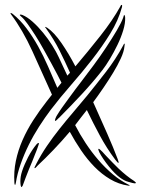

<svg xmlns="http://www.w3.org/2000/svg" viewBox="-20 -761 577 787"><path d="M45 -12Q43 -3 42 -3Q40 -4 39.5 -7Q39 -10 39 -12Q36 -58 45 -101.5Q54 -145 72.5 -187Q91 -229 116.5 -268.5Q142 -308 171 -345L193 -373Q152 -465 112.5 -551.5Q73 -638 26 -701Q23 -705 23 -707Q24 -709 27 -707Q30 -705 32 -704Q63 -679 88.5 -645Q114 -611 136 -571.5Q158 -532 177 -488.5Q196 -445 215 -401L232 -422Q227 -432 216 -453.5Q205 -475 190 -502Q175 -529 158.5 -559Q142 -589 125 -615.5Q108 -642 93 -663Q78 -684 67 -693Q59 -699 62 -701Q64 -702 71 -700Q91 -692 113.5 -672Q136 -652 156.5 -627Q177 -602 194 -575Q211 -548 221 -526L256 -451L267 -463Q247 -508 224 -554Q201 -600 169 -644Q166 -649 165 -649Q164 -649 166 -651Q166 -651 174 -647Q202 -628 232 -584.5Q262 -541 289 -489Q340 -549 391 -613.5Q442 -678 474 -736Q475 -738 476 -740Q477 -742 480 -740Q481 -739 480.5 -736Q480 -733 480 -732Q465 -677 432 -623.5Q399 -570 358 -517.5Q317 -465 272 -413.5Q227 -362 188 -311Q164 -279 140.5 -242.5Q117 -206 98 -167.5Q79 -129 65 -89.5Q51 -50 45 -12ZM507 -4Q513 -1 513 -0.5Q513 0 506 0Q466 -6 431.5 -26.5Q397 -47 367.5 -77Q338 -107 312.5 -144.5Q287 -182 266 -221Q234 -183 199 -146.5Q164 -110 136 -84Q131 -79 127.5 -75Q124 -71 122 -72Q120 -73 123.5 -79Q127 -85 129 -90Q148 -127 172.5 -163Q197 -199 224.5 -233.5Q252 -268 281 -302Q310 -336 338 -370Q373 -413 414 -466Q455 -519 485 -575Q488 -582 490 -582Q492 -582 491 -577.5Q490 -573 490 -570Q488 -549 475 -521Q462 -493 443.5 -462.5Q425 -432 403.5 -400.5Q382 -369 362 -342L371 -322Q395 -269 420 -212Q445 -155 462 -110Q464 -105 465.5 -99.5Q467 -94 465 -93Q464 -93 460 -97.5Q456 -102 452 -107Q417 -154 389.5 -205Q362 -256 336 -310Q324 -295 312 -279.5Q300 -264 288 -248Q307 -211 331 -174.5Q355 -138 383 -105.5Q411 -73 442.5 -46.5Q474 -20 507 -4ZM400 -474Q361 -424 314 -373.5Q267 -323 222 -278Q220 -277 214 -270.5Q208 -264 206 -266Q204 -267 207.5 -276Q211 -285 214 -289Q221 -301 234 -319.5Q247 -338 261.5 -357.5Q276 -377 289.5 -395.5Q303 -414 312 -425Q335 -455 362.5 -492Q390 -529 414.5 -566Q439 -603 458.5 -636Q478 -669 485 -689Q488 -700 489 -700Q490 -700 491.5 -696.5Q493 -693 493 -688Q494 -666 485 -636.5Q476 -607 461.5 -577Q447 -547 430.5 -519.5Q414 -492 400 -474ZM99 -68Q91 -48 84.5 -31Q78 -14 73 0Q72 2 69.5 5Q67 8 65 0Q62 -17 65 -37Q68 -57 82 -89Q87 -101 95 -116.5Q103 -132 112 -145.5Q121 -159 128.5 -168Q136 -177 140 -174Q140 -173 138 -167Q136 -161 133.5 -154Q131 -147 128.5 -140.5Q126 -134 125 -132Q118 -113 112 -99Q106 -85 99 -68ZM466 -70Q482 -55 497.5 -42.5Q513 -30 530 -19Q532 -17 535 -14.5Q538 -12 537 -11Q535 -9 531.5 -9.5Q528 -10 523 -11Q513 -14 505 -16Q497 -18 488.5 -22.5Q480 -27 470.5 -34Q461 -41 449 -53Q439 -63 426.5 -78.5Q414 -94 403.5 -109.5Q393 -125 387 -137Q381 -149 384 -151Q385 -152 390 -148Q395 -144 400 -138.5Q405 -133 409.5 -128Q414 -123 416 -121Q430 -106 442 -94Q454 -82 466 -70Z"/></svg>

Font: mr_AkronimG
Style: Regular
Weight: 400
Version: Version 1.002 April 14, 2020